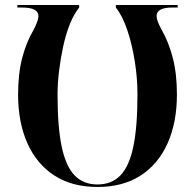

<svg xmlns="http://www.w3.org/2000/svg" viewBox="-20 -734 775 764"><path d="M368 10Q267 10 196.5 -35.5Q126 -81 89 -164Q52 -247 52 -358Q52 -441 68.5 -504Q85 -567 113 -614Q133 -652 133 -670Q133 -704 68 -704H49V-714H295V-704Q274 -678 258 -638Q242 -598 231.5 -549.5Q221 -501 215 -451.5Q209 -402 209 -358Q209 -229 225.5 -150.5Q242 -72 277 -36Q312 0 368 0Q424 0 459 -36Q494 -72 510.5 -150.5Q527 -229 527 -358Q527 -422 516.5 -489Q506 -556 487 -613Q468 -670 441 -704V-714H687V-704H665Q603 -704 603 -670Q603 -652 624 -614Q651 -567 667.5 -504Q684 -441 684 -358Q684 -247 647 -164Q610 -81 539.5 -35.5Q469 10 368 10Z"/></svg>

Font: Noto Serif Display SemiCondensed
Style: Bold
Weight: 700
Width: 4
Designer: Monotype Design Team
Foundry: Monotype Imaging Inc.
Version: Version 2.009